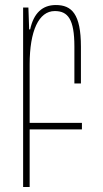

<svg xmlns="http://www.w3.org/2000/svg" viewBox="-20 -512 410 764"><path d="M72 232H98V3H306V-23H98V-256C98 -389 134 -468 198 -468C250 -468 276 -436 276 -327V-180H302V-326C302 -457 265 -492 202 -492C149 -492 114 -460 100 -395H96L93 -482H72Z"/></svg>

Font: Noto Sans Armenian ExtraCondensed Thin
Style: Regular
Weight: 100
Width: 2
Designer: Monotype Design Team
Foundry: Monotype Imaging Inc.
Version: Version 2.008